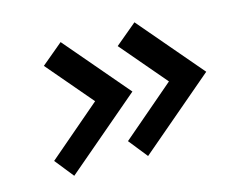

<svg xmlns="http://www.w3.org/2000/svg" viewBox="-70 -593 757 628"><g transform="rotate(-15 308.5 -279.0)"><path d="M110 -62 59 -126 239 -280 107 -435 180 -496 365 -279ZM360 -62 309 -126 489 -280 357 -435 430 -496 615 -279Z"/></g></svg>

Font: Exo Thin SemiBold
Style: Italic
Weight: 600
Italic angle: -9°
Version: Version 2.000